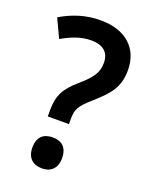

<svg xmlns="http://www.w3.org/2000/svg" viewBox="-139 -799 698 887"><g transform="rotate(20 210.0 -356.0)"><path d="M122 -256V-223H226V-249C226 -295 236 -315 291 -363C360 -424 397 -465 397 -550C397 -655 326 -724 201 -724C126 -724 63 -702 6 -668L49 -577C96 -604 141 -622 192 -622C249 -622 281 -595 281 -544C281 -493 258 -465 202 -416C143 -365 122 -325 122 -256ZM104 -64C104 -12 135 12 178 12C219 12 250 -11 250 -64C250 -119 219 -140 178 -140C134 -140 104 -118 104 -64Z"/></g></svg>

Font: Noto Sans Gujarati UI SemiCondensed SemiBold
Style: Regular
Weight: 600
Width: 4
Designer: Jelle Bosma - Monotype Design Team, Universal Thirst
Foundry: Monotype Imaging Inc.
Version: Version 2.106